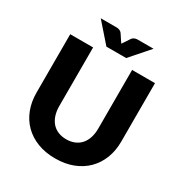

<svg xmlns="http://www.w3.org/2000/svg" viewBox="-208 -1067 1164 1228"><g transform="rotate(30 374.5 -453.0)"><path d="M61.5 0ZM374.5 -133.5Q408.5 -133.5 435.2 -144.8Q462 -156 480.5 -177Q499 -198 508.8 -228.2Q518.5 -258.5 518.5 -297V-728.5H687.5V-297Q687.5 -230 665.8 -174Q644 -118 603.5 -77.5Q563 -37 505 -14.5Q447 8 374.5 8Q301.5 8 243.5 -14.5Q185.5 -37 145 -77.5Q104.5 -118 83 -174Q61.5 -230 61.5 -297V-728.5H230.5V-297.5Q230.5 -259 240.2 -228.8Q250 -198.5 268.5 -177.2Q287 -156 313.8 -144.8Q340.5 -133.5 374.5 -133.5ZM179.5 -914.5H291.5Q296 -914.5 301.8 -914.2Q307.5 -914 313.5 -912.2Q319.5 -910.5 325.2 -907Q331 -903.5 336 -897L365.5 -852.5L374.5 -839.5Q376.5 -842.5 378.8 -845.8Q381 -849 383.5 -852.5L412.5 -896.5Q417.5 -903 423.5 -906.8Q429.5 -910.5 435.5 -912.2Q441.5 -914 447.2 -914.2Q453 -914.5 457.5 -914.5H569.5L447.5 -775.5H301.5Z"/></g></svg>

Font: Lato Black
Style: Regular
Weight: 900
Designer: Lukasz Dziedzic
Foundry: tyPoland Lukasz Dziedzic
Version: Version 2.007; 2014-02-27